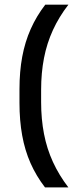

<svg xmlns="http://www.w3.org/2000/svg" viewBox="-20 -696 338 838"><path d="M159.5 -304V-250.5Q159.5 -176.5 172 -111.8Q184.5 -47 211 10.8Q237.5 68.5 278.5 122H176.5Q138 72 113.2 16Q88.5 -40 76.8 -105Q65 -170 65 -247.5V-306.5Q65 -383.5 77 -448.2Q89 -513 114 -569.2Q139 -625.5 177.5 -675.5H278.5Q237.5 -622.5 211 -564.8Q184.5 -507 172 -442.5Q159.5 -378 159.5 -304Z"/></svg>

Font: Anek Devanagari Medium Medium
Style: Regular
Weight: 500
Version: Version 1.003